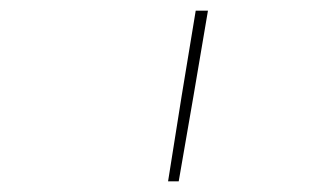

<svg xmlns="http://www.w3.org/2000/svg" viewBox="-20 -792 616 361"><path d="M296 -451H316Q344 -611 371 -772H348Q321 -611 296 -451Z"/></svg>

Font: Iosevka Sparkle Thin Oblique
Style: Regular
Weight: 100
Italic angle: -9°
Designer: Belleve Invis
Foundry: Belleve Invis
Version: Version 4.5.0; ttfautohint (v1.8.3)